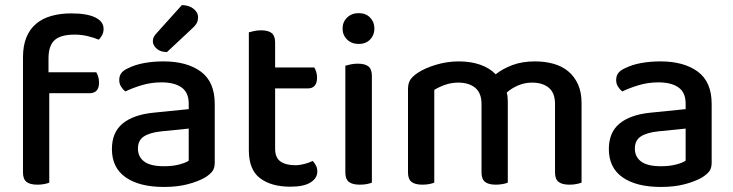

<svg xmlns="http://www.w3.org/2000/svg" viewBox="-20 -725 2902 760"><path d="M172 -439H361Q365 -433 368.5 -422.5Q372 -412 372 -398Q372 -356 334 -356H175V-2Q168 1 155.5 3.5Q143 6 128 6Q99 6 85 -5Q71 -16 71 -42V-498Q71 -544 84.5 -577Q98 -610 123 -631Q148 -652 183.5 -662Q219 -672 262 -672Q324 -672 357 -656Q390 -640 390 -611Q390 -597 384.5 -586.5Q379 -576 371 -568Q352 -576 327 -582Q302 -588 276 -588Q220 -588 196 -566Q172 -544 172 -494Z M629 -67Q664 -67 690 -74Q716 -81 727 -89V-216L618 -205Q572 -200 549 -184.5Q526 -169 526 -137Q526 -104 551 -85.5Q576 -67 629 -67ZM627 -482Q720 -482 775 -441.5Q830 -401 830 -314V-81Q830 -58 819.5 -45.5Q809 -33 791 -22Q765 -7 724 4Q683 15 629 15Q532 15 477.5 -23Q423 -61 423 -135Q423 -201 465.5 -236Q508 -271 588 -279L727 -293V-315Q727 -359 698.5 -379Q670 -399 619 -399Q579 -399 542 -388Q505 -377 476 -363Q466 -371 459 -382.5Q452 -394 452 -408Q452 -425 460.5 -436Q469 -447 487 -455Q515 -469 551 -475.5Q587 -482 627 -482ZM700 -705Q730 -704 747 -689.5Q764 -675 764 -658Q764 -641 757 -630.5Q750 -620 733 -605L641 -519Q615 -519 600 -532.5Q585 -546 585 -562Q585 -572 589.5 -580Q594 -588 602 -596Z M1069 -137Q1069 -101 1090 -86Q1111 -71 1149 -71Q1166 -71 1185 -76Q1204 -81 1218 -88Q1225 -80 1230.5 -70Q1236 -60 1236 -46Q1236 -20 1209.5 -3Q1183 14 1129 14Q1054 14 1009.5 -19.5Q965 -53 965 -130V-597Q972 -599 985 -602Q998 -605 1013 -605Q1042 -605 1055.5 -594Q1069 -583 1069 -557V-458H1224Q1228 -452 1231.5 -441Q1235 -430 1235 -418Q1235 -375 1198 -375H1069V-137Z M1452 -2Q1445 1 1432.5 3.5Q1420 6 1404 6Q1375 6 1361 -5Q1347 -16 1347 -42V-465Q1355 -467 1367.5 -470Q1380 -473 1396 -473Q1425 -473 1438.5 -462Q1452 -451 1452 -424ZM1336 -612Q1336 -638 1354 -655.5Q1372 -673 1400 -673Q1428 -673 1445 -655.5Q1462 -638 1462 -612Q1462 -586 1445 -568.5Q1428 -551 1400 -551Q1372 -551 1354 -568.5Q1336 -586 1336 -612Z M2177 -313Q2177 -357 2152.5 -377.5Q2128 -398 2086 -398Q2058 -398 2032.5 -387.5Q2007 -377 1986 -359Q1988 -351 1989 -342Q1990 -333 1990 -324V-2Q1983 1 1970 3.5Q1957 6 1943 6Q1914 6 1900 -5Q1886 -16 1886 -42V-313Q1886 -357 1861 -377.5Q1836 -398 1794 -398Q1766 -398 1741 -389Q1716 -380 1699 -369V-2Q1692 1 1679.5 3.5Q1667 6 1652 6Q1623 6 1609 -5Q1595 -16 1595 -42V-372Q1595 -395 1604 -409Q1613 -423 1634 -437Q1663 -456 1707 -469Q1751 -482 1796 -482Q1843 -482 1880.5 -469Q1918 -456 1942 -431Q1970 -453 2008.5 -467.5Q2047 -482 2098 -482Q2137 -482 2171 -472.5Q2205 -463 2229.5 -442.5Q2254 -422 2268 -391Q2282 -360 2282 -317V-2Q2274 1 2261.5 3.5Q2249 6 2234 6Q2205 6 2191 -5Q2177 -16 2177 -42V-313Z M2596 -67Q2631 -67 2657 -74Q2683 -81 2694 -89V-216L2585 -205Q2539 -200 2516 -184.5Q2493 -169 2493 -137Q2493 -104 2518 -85.5Q2543 -67 2596 -67ZM2594 -482Q2687 -482 2742 -441.5Q2797 -401 2797 -314V-81Q2797 -58 2786.5 -45.5Q2776 -33 2758 -22Q2732 -7 2691 4Q2650 15 2596 15Q2499 15 2444.5 -23Q2390 -61 2390 -135Q2390 -201 2432.5 -236Q2475 -271 2555 -279L2694 -293V-315Q2694 -359 2665.5 -379Q2637 -399 2586 -399Q2546 -399 2509 -388Q2472 -377 2443 -363Q2433 -371 2426 -382.5Q2419 -394 2419 -408Q2419 -425 2427.5 -436Q2436 -447 2454 -455Q2482 -469 2518 -475.5Q2554 -482 2594 -482Z"/></svg>

Font: Baloo Chettan 2 Medium
Style: Regular
Weight: 500
Designer: Maithili Shingre, Unnati Kotecha and Ek Type
Foundry: Ek Type
Version: Version 1.640;hotconv 1.0.111;makeotfexe 2.5.65597; ttfautoh